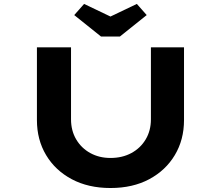

<svg xmlns="http://www.w3.org/2000/svg" viewBox="-20 -938 1109 964"><path d="M534.6 6Q423.5 6 340.4 -38.2Q257.4 -82.4 211.4 -159.4Q165.4 -236.4 165.4 -335V-700.4H336.6V-339Q336.6 -282.1 362.5 -238.2Q388.4 -194.3 433.2 -169.6Q478.1 -144.9 534.6 -144.9Q594 -144.9 639.7 -169.6Q685.3 -194.3 711.5 -238.2Q737.7 -282.1 737.7 -339V-700.4H903.9V-335Q903.9 -236.4 857.8 -159.4Q811.8 -82.4 729.1 -38.2Q646.4 6 534.6 6ZM487 -754.7 352.7 -862.3 402.2 -918.3 549.6 -847.8H519.6L667.1 -918.3L716.6 -862.3L582.2 -754.7Z"/></svg>

Font: Lexend Zetta
Style: Regular
Weight: 400
Designer: Bonnie Shaver-Troup, Thomas Jockin
Foundry: Lexend
Version: Version 1.007